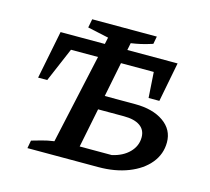

<svg xmlns="http://www.w3.org/2000/svg" viewBox="-87 -672 849 775"><g transform="rotate(15 338.0 -285.0)"><path d="M89 0 95 -33Q113 -38 135.5 -44.5Q158 -51 187 -55L269 -429H156L95 -286H57L97 -487H282L288 -515L200 -534L207 -570H477L471 -538Q443 -529 423 -524.5Q403 -520 382 -517L376 -487H586L554 -322H509L502 -429H365L336 -284H463Q537 -284 582 -252.5Q627 -221 627 -168Q627 -119 596 -81Q565 -43 510 -21.5Q455 0 385 0ZM291 -61H425Q470 -71 496.5 -98Q523 -125 523 -161Q523 -192 499.5 -208.5Q476 -225 432 -225H324Z"/></g></svg>

Font: Piazzolla SC Medium
Style: Italic
Weight: 500
Italic angle: -11.3°
Designer: Juan Pablo del Peral
Foundry: Huerta Tipografica
Version: Version 1.330